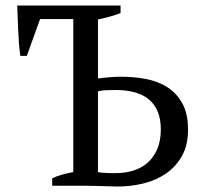

<svg xmlns="http://www.w3.org/2000/svg" viewBox="-20 -683 746 706"><path d="M423.3 -662.6V-634.8Q406.2 -628.4 385 -622.3Q363.8 -616.2 340.3 -611.3V-394.5Q348.6 -395.5 359.4 -396.7Q370.1 -397.9 381.6 -398.9Q393.1 -399.9 404.3 -400.4Q415.5 -400.9 425.3 -400.9Q472.2 -400.9 516.4 -392.6Q560.5 -384.3 595 -362.5Q629.4 -340.8 650.4 -303Q671.4 -265.1 671.4 -206.1Q671.4 -150.4 649.7 -110.8Q627.9 -71.3 591.8 -45.9Q555.7 -20.5 508.8 -8.8Q461.9 2.9 411.6 2.9Q406.7 2.9 393.1 2.4Q379.4 2 362.1 1.5Q344.7 1 326.4 0.5Q308.1 0 293.5 0H171.9V-27.3Q189 -35.6 208.5 -41Q228 -46.4 249.5 -50.3V-612.8H127.4L78.6 -477.5H54.7Q51.8 -497.6 49.8 -522Q47.9 -546.4 46.9 -571.3Q45.9 -596.2 44.9 -620.1Q43.9 -644 43.5 -662.6ZM405.3 -352.1Q382.3 -352.1 367.7 -351.3Q353 -350.6 340.3 -347.2V-50.3Q345.2 -48.8 354.5 -48.1Q363.8 -47.4 373.8 -46.9Q383.8 -46.4 393.1 -46.4Q402.3 -46.4 407.2 -46.4Q440.4 -46.4 470.2 -55.7Q500 -64.9 522.5 -84.5Q544.9 -104 558.1 -134.5Q571.3 -165 571.3 -207.5Q571.3 -245.6 559.8 -272.9Q548.3 -300.3 526.9 -317.9Q505.4 -335.4 474.6 -343.8Q443.8 -352.1 405.3 -352.1Z"/></svg>

Font: PT Astra Serif
Style: Regular
Weight: 400
Designer: A.Korolkova, I. Chaeva
Foundry: ParaType Ltd
Version: Version 1.002